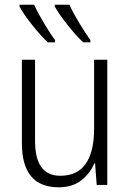

<svg xmlns="http://www.w3.org/2000/svg" viewBox="-20 -786 554 816"><path d="M436 -532H380V-241Q380 -39 236 -39Q129 -39 129 -187V-532H73V-178Q73 10 229 10Q288 10 325.5 -19.5Q363 -49 381 -92H384L391 0H436ZM125 -766H63V-758Q80 -726 117.5 -679Q155 -632 183 -606H214V-616Q194 -642 167.5 -686.5Q141 -731 125 -766ZM275 -766H213V-758Q230 -727 267.5 -679.5Q305 -632 334 -606H364V-616Q345 -642 317 -688Q289 -734 275 -766Z"/></svg>

Font: Noto Sans UI SemiCondensed Light
Style: Regular
Weight: 300
Width: 4
Designer: Monotype Design Team
Foundry: Monotype Imaging Inc.
Version: Version 1.901